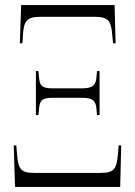

<svg xmlns="http://www.w3.org/2000/svg" viewBox="-20 -734 530 754"><path d="M58 -564H68L70 -594C73 -650 84 -668 137 -668H353C406 -668 417 -651 421 -594L424 -564H434L430 -714H63ZM121 -282H131L133 -304C136 -337 141 -350 187 -350H302C346 -350 357 -337 359 -304L361 -282H371V-455H361L359 -433C357 -401 346 -387 302 -387H187C141 -387 136 -400 133 -433L131 -455H121ZM39 0H452L456 -163H446L443 -127C438 -69 427 -55 374 -55H115C63 -55 52 -68 47 -127L44 -163H34Z"/></svg>

Font: Noto Serif Display ExtraCondensed Light
Style: Regular
Weight: 300
Width: 2
Designer: Monotype Design Team
Foundry: Monotype Imaging Inc.
Version: Version 2.009